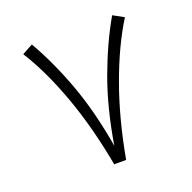

<svg xmlns="http://www.w3.org/2000/svg" viewBox="-112 -721 831 832"><g transform="rotate(-20 304.0 -305.0)"><path d="M276.9 0Q244.1 -179.7 190.2 -328.9Q136.2 -478 69.8 -583L119.1 -609.9Q180.2 -503.9 228.3 -373.3Q276.4 -242.7 304.7 -75.2Q332.5 -242.7 380.6 -373.5Q428.7 -504.4 489.3 -609.9L538.6 -583Q472.2 -477.1 418.2 -328.1Q364.3 -179.2 332 0Z"/></g></svg>

Font: Vazir Thin WOL
Style: Thin-WOL
Weight: 100
Designer: Saber Rastikerdar
Foundry: Saber Rastikerdar
Version: Version 30.0.0